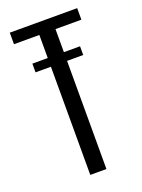

<svg xmlns="http://www.w3.org/2000/svg" viewBox="-118 -648 521 704"><g transform="rotate(-20 142.5 -295.5)"><path d="M110 0V-546H11V-591H274V-546H173V0ZM50 -422V-456H236V-422Z"/></g></svg>

Font: Alumni Sans Thin
Style: Regular
Weight: 400
Version: Version 1.018